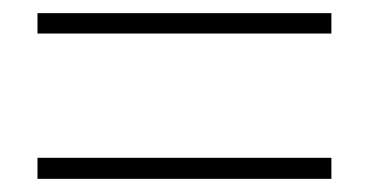

<svg xmlns="http://www.w3.org/2000/svg" viewBox="-20 -509 561 292"><path d="M37 -458V-489H484V-458ZM37 -237V-269H484V-237Z"/></svg>

Font: Shanggu Sans SC VF
Style: Regular
Weight: 250
Designer: GuiWonder
Version: Version 1.021